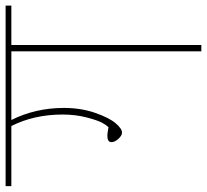

<svg xmlns="http://www.w3.org/2000/svg" viewBox="-58 -674 721 668"><g transform="rotate(-90 302.0 -340.5)"><path d="M616 -681V-661H479V0H457V-661H218Q260 -577 260 -478Q260 -419 243 -370Q226 -321 207 -298.5Q188 -276 174 -276Q164 -276 152.5 -288.5Q141 -301 141 -313Q141 -327 164 -327Q171 -327 193 -323Q200 -330 208.5 -345.5Q217 -361 227 -399.5Q237 -438 237 -483Q237 -582 197 -661H-12V-681Z"/></g></svg>

Font: FiraGO Thin
Style: Regular
Weight: 100
Designer: bBox Type
Foundry: bBox Type GmbH
Version: Version 1.001;PS 001.001;hotconv 1.0.88;makeotf.lib2.5.64775